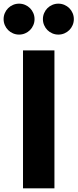

<svg xmlns="http://www.w3.org/2000/svg" viewBox="-71 -1024 422 1044"><path d="M54.1 0V-750H225V0ZM246.4 -835.9Q229.1 -835.9 213.6 -842.5Q198.2 -849.1 186.8 -860.5Q175.5 -871.8 168.9 -887.3Q162.3 -902.7 162.3 -920Q162.3 -937.3 168.9 -952.7Q175.5 -968.2 186.8 -979.5Q198.2 -990.9 213.6 -997.5Q229.1 -1004.1 246.4 -1004.1Q263.6 -1004.1 279.1 -997.5Q294.5 -990.9 305.9 -979.5Q317.3 -968.2 323.9 -952.7Q330.5 -937.3 330.5 -920Q330.5 -902.7 323.9 -887.3Q317.3 -871.8 305.9 -860.5Q294.5 -849.1 279.1 -842.5Q263.6 -835.9 246.4 -835.9ZM32.7 -835.9Q15.5 -835.9 0 -842.5Q-15.5 -849.1 -26.8 -860.5Q-38.2 -871.8 -44.8 -887.3Q-51.4 -902.7 -51.4 -920Q-51.4 -937.3 -44.8 -952.7Q-38.2 -968.2 -26.8 -979.5Q-15.5 -990.9 0 -997.5Q15.5 -1004.1 32.7 -1004.1Q50 -1004.1 65.5 -997.5Q80.9 -990.9 92.3 -979.5Q103.6 -968.2 110.2 -952.7Q116.8 -937.3 116.8 -920Q116.8 -902.7 110.2 -887.3Q103.6 -871.8 92.3 -860.5Q80.9 -849.1 65.5 -842.5Q50 -835.9 32.7 -835.9Z"/></svg>

Font: Spartan ExtBd
Style: Regular
Weight: 800
Designer: Matt Bailey, Mirko Velimirovic
Foundry: Matt Bailey
Version: Version 1.005